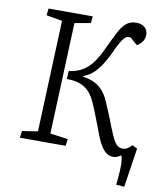

<svg xmlns="http://www.w3.org/2000/svg" viewBox="-94 -786 866 1021"><g transform="rotate(10 339.5 -275.0)"><path d="M249 -394Q292 -400 323 -418.5Q354 -437 378 -470.5Q402 -504 425 -555Q448 -604 466 -639Q484 -674 505.5 -692Q527 -710 559 -710Q588 -710 605 -695Q622 -680 622 -654Q622 -636 611.5 -619.5Q601 -603 582 -593L551 -620Q546 -626 541.5 -627Q537 -628 531 -628Q521 -628 511 -618Q501 -608 488.5 -586.5Q476 -565 460 -529Q443 -493 424.5 -464Q406 -435 383.5 -414Q361 -393 330 -381V-378Q367 -373 393.5 -359.5Q420 -346 439.5 -323Q459 -300 473 -266Q480 -249 488 -230.5Q496 -212 505 -190Q514 -168 524 -141Q540 -101 551.5 -78.5Q563 -56 575 -47Q587 -38 604 -38Q617 -38 628.5 -45Q640 -52 652 -65L679 -51L647 160L603 157Q608 112 609.5 81.5Q611 51 609.5 31Q608 11 603 -2Q594 5 583.5 9.5Q573 14 561 14Q540 14 523 1.5Q506 -11 490 -39Q474 -67 457 -116Q446 -145 437 -168Q428 -191 420.5 -210Q413 -229 406 -244Q391 -281 371 -304Q351 -327 321 -339Q291 -351 247 -351ZM168 -651 82 -666 86 -703H325L321 -666L235 -651L211 -50L307 -37L302 0H55L60 -37L144 -50Z"/></g></svg>

Font: Literata 18pt Light
Style: Italic
Weight: 300
Italic angle: -2°
Designer: Latin by Veronika Burian and Jose Scaglione. Greek by Irene Vlachou. Cyrillic by Vera Evstafieva
Foundry: TypeTogether
Version: Version 3.103;gftools[0.9.29]